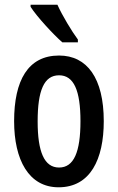

<svg xmlns="http://www.w3.org/2000/svg" viewBox="-20 -786 502 816"><path d="M224 -766H110V-757C136 -716 207 -639 245 -606H311V-618C285 -653 244 -721 224 -766ZM421 -271C421 -454 350 -550 231 -550C99 -550 40 -444 40 -271C40 -107 102 10 229 10C364 10 421 -109 421 -271ZM140 -270C140 -401 167 -466 231 -466C294 -466 322 -401 322 -271C322 -140 294 -74 231 -74C168 -74 140 -141 140 -270Z"/></svg>

Font: Noto Sans Bengali ExtraCondensed Medium
Style: Regular
Weight: 500
Width: 2
Designer: Joana Ranito - Universal Thirst; Jelle Bosma - Monotype Design Team
Foundry: Universal Thirst ehf.
Version: Version 3.000